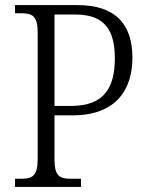

<svg xmlns="http://www.w3.org/2000/svg" viewBox="-20 -734 580 754"><path d="M39 0H298V-32H260C215 -32 194 -41 194 -108V-281H265C440 -281 500 -387 500 -507C500 -639 434 -714 284 -714H39V-682H62C107 -682 128 -672 128 -605V-111C128 -42 107 -32 62 -32H39ZM260 -318H194V-677H276C388 -677 431 -619 431 -505C431 -389 388 -318 260 -318Z"/></svg>

Font: Noto Serif Khmer SemiCondensed Light
Style: Regular
Weight: 300
Width: 4
Designer: Danh Hong and the Monotype Design Team
Foundry: Monotype Imaging Inc.
Version: Version 2.004